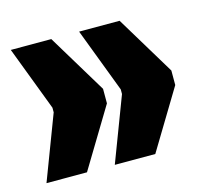

<svg xmlns="http://www.w3.org/2000/svg" viewBox="-71 -576 663 600"><g transform="rotate(-15 260.0 -276.5)"><path d="M231 -492H362L478 -300V-253L362 -61H231L310 -269V-284ZM10 -492H141L257 -300V-253L141 -61H10L89 -269V-284Z"/></g></svg>

Font: Alfa Slab One
Style: Regular
Weight: 400
Designer: JM Sole
Foundry: JM Sole
Version: Version 1.001